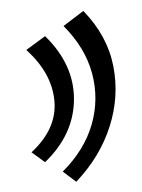

<svg xmlns="http://www.w3.org/2000/svg" viewBox="-20 -331 266 360"><path d="M64.5 -263.2Q119.1 -210 118.7 -144.3Q118.2 -78.6 64.5 -26.9L39.1 -45.4Q86.9 -89.8 82 -142.1Q77.1 -194.3 29.3 -237.3ZM136.2 -310.5Q181.2 -264.2 192.4 -207.3Q203.6 -150.4 185.5 -93.8Q167.5 -37.1 123 9.8L97.7 -9.3Q138.2 -49.8 151.9 -97.7Q165.5 -145.5 152.6 -193.6Q139.6 -241.7 99.1 -282.2Z"/></svg>

Font: Lateef
Style: Regular
Weight: 400
Designer: SIL International
Foundry: SIL International
Version: Version 4.200